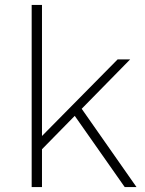

<svg xmlns="http://www.w3.org/2000/svg" viewBox="-20 -762 591 782"><path d="M109 -742H151V0H109ZM459 -520H510L143 -146V-200ZM305 -330 536 0H488L274 -305Z"/></svg>

Font: Alexandria ExtraLight
Style: Regular
Weight: 250
Designer: Mohamed Gaber
Foundry: Kief Type Foundry
Version: Version 5.100